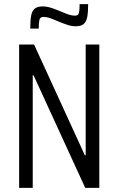

<svg xmlns="http://www.w3.org/2000/svg" viewBox="-20 -902 569 922"><path d="M71.8 0V-688H143.7L387.5 -156.3H391.5V-688H456.9V0H389.2L141.2 -540.4H137.2V0ZM125.3 -764.8Q125.3 -803 129.5 -826.4Q133.8 -849.8 146.6 -860.5Q159.5 -871.2 184.9 -871.2Q204.4 -871.2 225.6 -864.4Q246.8 -857.7 272.8 -846.5Q292.1 -838.1 309.1 -832.4Q326 -826.7 338.9 -826.7Q356.8 -826.7 359.5 -841.1Q362.2 -855.6 362.2 -882.2H403.3Q403.3 -845.1 399.1 -821.6Q394.9 -798.1 382 -787Q369.2 -775.8 343.3 -775.8Q324.3 -775.8 303.3 -782.8Q282.4 -789.8 257.3 -800.1Q235.3 -809.8 219.4 -815.3Q203.6 -820.8 189.3 -820.8Q172.4 -820.8 169.2 -806.4Q165.9 -792 165.9 -764.8Z"/></svg>

Font: Saira Thin Condensed
Style: Regular
Weight: 100
Width: 3
Version: Version 1.101